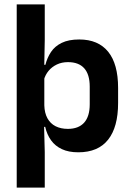

<svg xmlns="http://www.w3.org/2000/svg" viewBox="-20 -681 596 873"><path d="M336 11.5Q292 11.5 261.5 -2.8Q231 -17 212.2 -43Q193.5 -69 185.5 -104H149L181.5 -202Q182.5 -167 195.8 -143Q209 -119 232.8 -107Q256.5 -95 288.5 -95Q337 -95 362.5 -123.2Q388 -151.5 388 -207V-287Q388 -342.5 363 -370.5Q338 -398.5 289 -398.5Q261 -398.5 238.5 -387.8Q216 -377 201 -359Q186 -341 179.5 -317.5L151 -386.5H186.5Q194.5 -418.5 212 -444.8Q229.5 -471 260.8 -486.2Q292 -501.5 340.5 -501.5Q426.5 -501.5 471.8 -445.8Q517 -390 517 -281V-213Q517 -103 471.5 -45.8Q426 11.5 336 11.5ZM183.5 172H56V-661H183.5V-499.5L181 -369.5L181.5 -341.5V-148L180 -124L183.5 10.5Z"/></svg>

Font: Anek Malayalam SemiBold
Style: Regular
Weight: 600
Version: Version 1.003